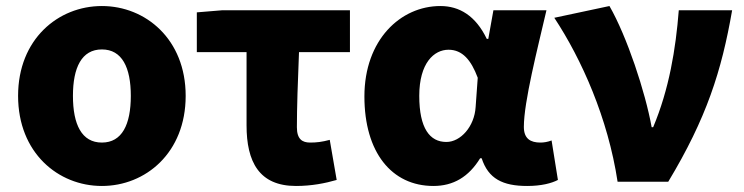

<svg xmlns="http://www.w3.org/2000/svg" viewBox="-20 -603 2467 637"><path d="M318 14C463 14 596 -96 596 -285C596 -473 463 -583 318 -583C173 -583 40 -473 40 -285C40 -96 173 14 318 14ZM318 -130C251 -130 222 -190 222 -285C222 -379 251 -439 318 -439C385 -439 414 -379 414 -285C414 -190 385 -130 318 -130Z M962 14C1014 14 1059 5 1097 -6L1074 -139C1048 -132 1030 -130 1009 -130C983 -130 965 -141 965 -181C965 -242 968 -336 972 -430H1141V-569H718L633 -562V-430H798V-187C798 -67 839 14 962 14Z M1418 14C1484 14 1535 -16 1573 -78H1578C1600 -10 1648 14 1729 14C1776 14 1810 5 1831 -6L1810 -137C1797 -132 1784 -130 1773 -130C1741 -130 1718 -142 1718 -182C1718 -265 1763 -440 1793 -569H1617L1600 -474H1595C1558 -551 1504 -583 1441 -583C1309 -583 1189 -471 1189 -283C1189 -98 1279 14 1418 14ZM1461 -132C1406 -132 1371 -177 1371 -285C1371 -394 1420 -438 1468 -438C1514 -438 1543 -404 1565 -345L1558 -248C1554 -183 1508 -132 1461 -132Z M2029 0H2197C2324 -211 2374 -367 2409 -569H2232C2222 -441 2200 -307 2147 -181H2142C2121 -298 2060 -482 2002 -583L1819 -544C1910 -406 1997 -211 2029 0Z"/></svg>

Font: Noto Sans HK Black
Style: Regular
Weight: 900
Designer: Ryoko NISHIZUKA 西塚涼子 (kana, bopomofo & ideographs); Paul D. Hunt (Latin, Greek & Cyrillic); Sandoll Communications 산돌커뮤니
Foundry: Adobe
Version: Version 2.004;hotconv 1.0.118;makeotfexe 2.5.65603